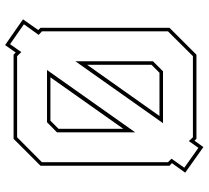

<svg xmlns="http://www.w3.org/2000/svg" viewBox="-52 -720 799 735"><g transform="rotate(-90 347.5 -352.5)"><path d="M152 26.5 54 -43 90.5 -94 80.5 -103V-597L183.5 -700H505.5L514 -692L542.5 -732.5L641 -664L600 -605.5L608.5 -597V-103L505.5 0H183.5L176.5 -7.5ZM271 -141.5H436.5L467 -172V-418.5ZM268 -128H243.5L480.5 -463.5V-439.5V-166.5L442 -128ZM149 7.5 175 -29 189.5 -13.5H500L595 -109V-591.5L581.5 -604L622 -660.5L546 -713.5L515.5 -670.5L500 -686.5H189.5L94 -591.5V-109L107.5 -95.5L73 -46.5ZM208.5 -234.5V-260V-534L247 -572H423H447ZM222 -280 419 -559H253L222 -528Z"/></g></svg>

Font: Tourney Thin
Style: Regular
Weight: 100
Designer: Tyler Finck
Foundry: Etcetera Type Co
Version: Version 1.015